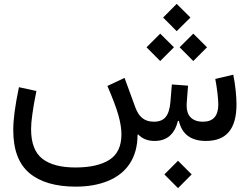

<svg xmlns="http://www.w3.org/2000/svg" viewBox="-20 -726 1283 989"><path d="M890.1 -565.4 960.9 -635.7 890.1 -706.1 820.3 -635.7ZM975.6 -411.6 1046.4 -482.4 975.6 -552.7 905.3 -482.4ZM805.2 -411.6 876 -482.4 805.2 -552.7 734.9 -482.4ZM775.9 0C839.4 0 879.4 -34.2 896.5 -103H901.4C917.5 -34.2 963.9 0 1040.5 0C1145.5 0 1198.2 -60.5 1198.2 -189C1198.2 -231.9 1191.9 -290.5 1181.6 -341.3L1088.9 -319.3C1093.3 -297.4 1096.7 -273.4 1100.1 -247.1C1103 -220.7 1104.5 -201.2 1104.5 -188C1104.5 -128.9 1078.1 -99.1 1025.9 -99.1C968.8 -99.1 941.4 -130.4 941.4 -181.6C941.4 -186.5 941.4 -191.9 941.9 -197.3L948.7 -284.7L865.2 -291L857.9 -201.7C851.6 -128.9 826.7 -99.1 772.5 -99.1C722.2 -99.1 694.8 -126 677.7 -171.4L621.6 -324.7L533.2 -283.2C560.1 -221.2 578.6 -171.9 589.4 -134.3C600.1 -96.7 605.5 -63.5 605.5 -34.7C605.5 26.9 585 70.8 543.5 97.2C502 123.5 443.8 136.7 368.2 136.7C293.5 136.7 236.8 121.6 198.2 91.8C159.7 61.5 140.1 10.7 140.1 -60.5C140.1 -81.5 142.1 -106.9 146.5 -136.7C150.4 -166.5 157.2 -206.5 167.5 -257.3L77.6 -276.9C57.6 -181.2 48.3 -111.8 48.3 -55.7C48.3 45.4 76.2 119.1 131.3 165.5C186.5 211.9 266.6 235.4 370.6 235.4C433.1 235.4 488.3 225.6 536.1 206.1C631.3 167 688.5 87.9 688.5 -31.7L691.4 -33.7C712.9 -11.2 741.2 0 775.9 0ZM897 243.2 967.3 172.4 897 102.1 826.7 172.4Z"/></svg>

Font: Estedad Medium
Style: Regular
Weight: 500
Designer: Amin Abedi
Version: Version 7.3